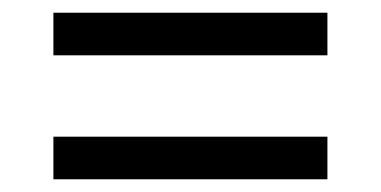

<svg xmlns="http://www.w3.org/2000/svg" viewBox="-20 -508 599 302"><path d="M64 -421V-488H495V-421ZM64 -226V-293H495V-226Z"/></svg>

Font: Noto Serif Tibetan SemiBold
Style: Regular
Weight: 600
Designer: Monotype Design Team
Foundry: Monotype Imaging Inc.
Version: Version 2.103; ttfautohint (v1.8.4.7-5d5b)